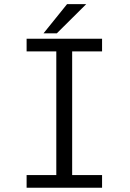

<svg xmlns="http://www.w3.org/2000/svg" viewBox="-20 -882 610 902"><path d="M184.5 -725.5 295 -862.5H385L247 -725.5ZM459.5 -640.5H319V-59.5H459.5V0H105V-59.5H244.5V-640.5H105V-700H459.5Z"/></svg>

Font: League Mono Narrow Light
Style: Regular
Weight: 300
Width: 3
Designer: Tyler Finck
Foundry: The League of Moveable Type / Tyler Finck
Version: Version 2.210